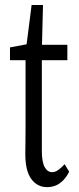

<svg xmlns="http://www.w3.org/2000/svg" viewBox="-20 -769 325 789"><path d="M117.7 -521.5V-585H256.8V-521.5ZM173.3 0Q133.3 0 108.6 -33.4Q84 -66.9 84 -136.7Q84 -159.2 84.5 -181.2Q85 -203.1 85 -238.3V-521.5H21V-574.2L117.7 -592.3L85 -552.7L109.9 -748.5H156.7L151.9 -561V-537.6V-149.9Q151.9 -104 163.3 -82.8Q174.8 -61.5 194.3 -61.5Q207 -61.5 219.2 -70.3Q231.4 -79.1 245.6 -94.2L264.2 -63.5Q254.4 -43.5 240.5 -28.8Q226.6 -14.2 210 -7.1Q193.4 0 173.3 0Z"/></svg>

Font: Scarab Serif
Style: Regular
Weight: 400
Designer: John Roberts
Foundry: Scarab
Version: 1.0